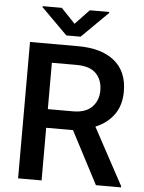

<svg xmlns="http://www.w3.org/2000/svg" viewBox="-60 -949 749 997"><g transform="rotate(5 314.5 -451.0)"><path d="M478 0 334.5 -274.4H194.8V0H72.3V-710.9H323.7Q444.8 -710.9 512.5 -656.2Q580.1 -601.6 580.1 -497.1Q580.1 -424.8 544.9 -376.2Q509.8 -327.6 448.7 -302.7L608.9 -6.3V0ZM323.7 -613.3H194.8V-371.6H325.7Q391.6 -371.6 424.8 -405.5Q458 -439.5 458 -491.2Q458 -546.9 425.3 -580.1Q392.6 -613.3 323.7 -613.3ZM221.2 -901.9 294.4 -825.2 367.2 -901.9H468.3V-896.5L331.5 -761.2H257.3L121.1 -897V-901.9Z"/></g></svg>

Font: Vazirmatn UI Medium
Style: Regular
Weight: 500
Designer: Saber Rastikerdar
Foundry: Saber Rastikerdar
Version: Version 33.003